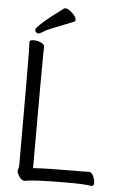

<svg xmlns="http://www.w3.org/2000/svg" viewBox="-59 -922 619 973"><g transform="rotate(5 250.0 -435.5)"><path d="M106 9Q84 9 70 -20Q64 -31 64 -37Q64 -44 67 -50.5Q70 -57 70 -70Q70 -621 68.5 -649.5Q67 -678 67 -695Q67 -705 89 -705Q106 -705 124.5 -697Q143 -689 143 -677Q143 -665 142 -639.5Q141 -614 141 -59Q213 -64 349 -64Q411 -64 424 -65Q439 -65 447.5 -45.5Q456 -26 456 -12Q456 5 443 5Q408 -1 331 -1Q141 -1 106 9ZM91 -758Q91 -778 226 -878Q229 -880 237 -880Q245 -880 259 -869Q290 -845 290 -826Q290 -820 283 -816Q239 -798 195.5 -781.5Q152 -765 133.5 -753Q115 -741 108 -741Q101 -741 96 -746.5Q91 -752 91 -758Z"/></g></svg>

Font: LXGW WenKai Mono TC
Style: Regular
Weight: 400
Designer: LXGW / Fontworks Inc.
Foundry: LXGW / Fontworks Inc.
Version: Version 1.330